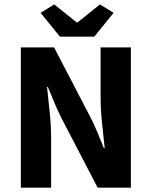

<svg xmlns="http://www.w3.org/2000/svg" viewBox="-20 -872 705 892"><path d="M76.8 0V-651.8H231.3L398.2 -331Q415.6 -298 431.3 -260.2Q446.9 -222.5 462.4 -184.1H466.4Q460.8 -237.1 454.1 -300.2Q447.4 -363.3 447.4 -420.6V-651.8H588.1V0H433.7L266.8 -320.8Q249.9 -353.8 234 -391.8Q218 -429.8 202.6 -467.7H198.6Q204.2 -414.4 210.8 -351.7Q217.5 -288.9 217.5 -231.1V0ZM258.3 -701.8 168.7 -812.5 232.1 -851.5 336.2 -768H340.2L444.4 -851.5L507.8 -812.5L418.2 -701.8Z"/></svg>

Font: Source Sans Variable
Style: Regular
Weight: 200
Designer: Paul D. Hunt
Foundry: Adobe Systems Incorporated
Version: Version 3.006;hotconv 1.0.111;makeotfexe 2.5.65597